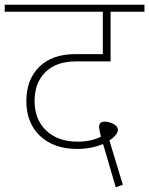

<svg xmlns="http://www.w3.org/2000/svg" viewBox="-33 -702 634 816"><path d="M114 -273Q114 -194 163.5 -147Q213 -100 297 -100Q354 -100 396 -121Q388 -153 388 -162Q388 -185 412 -185Q431 -185 449.5 -175Q468 -165 468 -150Q468 -140 458.5 -128Q449 -116 432 -105L489 83L459 94L405 -90Q354 -69 296 -69Q196 -69 137.5 -124Q79 -179 79 -273Q79 -364 134 -418Q189 -472 287 -472H404V-652H-13V-682H581V-652H437V-441H290Q206 -441 160 -395.5Q114 -350 114 -273Z"/></svg>

Font: FiraGO UltraLight
Style: Regular
Weight: 200
Designer: bBox Type
Foundry: bBox Type GmbH
Version: Version 1.001